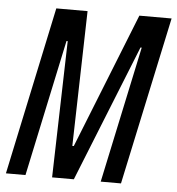

<svg xmlns="http://www.w3.org/2000/svg" viewBox="-50 -735 722 783"><g transform="rotate(5 310.5 -344.0)"><path d="M3 0 149 -688H277L263 -135H269L489 -688H621L474 0H391L510 -559H505L281 0H192L207 -559H202L83 0Z"/></g></svg>

Font: Saira ExtraCondensed Medium
Style: Italic
Weight: 500
Width: 2
Italic angle: -12°
Designer: Hector Gatti with collaboration of the Omnibus-Type team
Foundry: Omnibus-Type
Version: Version 1.101